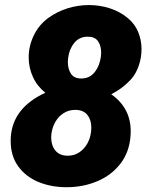

<svg xmlns="http://www.w3.org/2000/svg" viewBox="-20 -742 602 771"><path d="M247.1 9.8Q185.5 9.8 134.5 -11.2Q83.5 -32.2 53.2 -74Q22.9 -115.7 22.9 -175.8Q22.9 -186.5 23.4 -191.9Q31.2 -309.1 162.1 -369.6Q129.4 -395.5 112.3 -432.9Q95.2 -470.2 95.2 -511.7Q95.2 -558.1 116.2 -600.8Q137.2 -643.6 175.3 -670.9Q210.9 -696.3 252.7 -709Q294.4 -721.7 337.4 -721.7Q381.3 -721.7 422.1 -708.3Q462.9 -694.8 493.2 -669.4Q521.5 -646 534.9 -613.5Q548.3 -581.1 548.3 -544.9Q548.3 -510.7 537.6 -479.5Q526.9 -448.2 509.8 -427.7Q476.1 -389.2 426.8 -363.3Q504.9 -308.6 504.9 -214.8Q504.9 -204.6 504.4 -199.7Q500.5 -132.8 464.1 -85.4Q427.7 -38.1 370.6 -14.2Q313.5 9.8 247.1 9.8ZM386.2 -530.3Q386.2 -558.6 373.5 -576.7Q360.8 -594.7 332.5 -594.7Q298.3 -594.7 278.1 -569.6Q257.8 -544.4 253.4 -508.3Q252.4 -498.5 252.4 -493.7Q252.4 -464.8 265.1 -445.8Q277.8 -426.8 306.2 -426.8Q340.3 -426.8 360.6 -452.9Q380.9 -479 385.3 -516.1Q386.2 -525.9 386.2 -530.3ZM346.7 -229.5Q346.7 -260.7 330.6 -280.8Q314.5 -300.8 281.7 -300.8Q255.9 -300.8 235.4 -287.6Q214.8 -274.4 202.4 -252.7Q189.9 -231 186.5 -205.1Q185.5 -195.3 185.5 -190.4Q185.5 -158.2 202.4 -137.5Q219.2 -116.7 252.4 -116.7Q277.8 -116.7 298.1 -130.1Q318.4 -143.6 330.6 -165.5Q342.8 -187.5 345.7 -212.9Q346.7 -223.6 346.7 -229.5Z"/></svg>

Font: Mardoto Black
Style: Italic
Weight: 900
Italic angle: -12°
Designer: Christian Robertson, Vahan Hovhannisyan
Foundry: Google
Version: Version 1.000